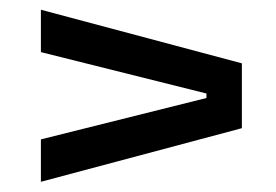

<svg xmlns="http://www.w3.org/2000/svg" viewBox="-20 -502 554 385"><path d="M394 -314.5 62 -397.5V-482.5L465 -375V-245L62 -137.5V-222.5L394 -305.5Z"/></svg>

Font: Anek Latin Medium Medium
Style: Regular
Weight: 500
Version: Version 1.003